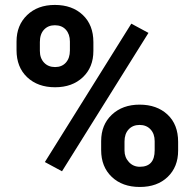

<svg xmlns="http://www.w3.org/2000/svg" viewBox="-20 -741 778 771"><path d="M46.4 -574.2Q46.4 -639.6 88.9 -680.4Q131.3 -721.2 200.2 -721.2Q270 -721.2 312.5 -680.9Q355 -640.6 355 -571.8V-536.6Q355 -470.7 312.5 -430.7Q270 -390.6 201.2 -390.6Q131.8 -390.6 89.1 -430.9Q46.4 -471.2 46.4 -539.6ZM140.1 -536.6Q140.1 -507.3 157 -489.5Q173.8 -471.7 201.2 -471.7Q228.5 -471.7 244.6 -489.7Q260.7 -507.8 260.7 -538.1V-574.2Q260.7 -603.5 244.6 -621.6Q228.5 -639.6 200.2 -639.6Q173.3 -639.6 156.7 -621.8Q140.1 -604 140.1 -572.3ZM386.2 -174.3Q386.2 -240.2 429.2 -280.5Q472.2 -320.8 540.5 -320.8Q609.9 -320.8 652.6 -281Q695.3 -241.2 695.3 -171.4V-136.2Q695.3 -70.8 653.3 -30.5Q611.3 9.8 541.5 9.8Q471.2 9.8 428.7 -30.8Q386.2 -71.3 386.2 -138.2ZM480 -136.2Q480 -109.4 497.6 -90.3Q515.1 -71.3 541.5 -71.3Q601.1 -71.3 601.1 -137.2V-174.3Q601.1 -203.6 584.5 -221.4Q567.9 -239.3 540.5 -239.3Q513.2 -239.3 496.6 -221.4Q480 -203.6 480 -172.9ZM229 -53.2 160.2 -90.3 507.3 -646 576.2 -608.9Z"/></svg>

Font: Vazir
Style: Bold
Weight: 700
Designer: Saber Rastikerdar
Foundry: Saber Rastikerdar
Version: Version 30.0.0